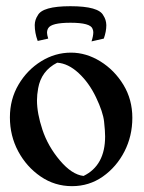

<svg xmlns="http://www.w3.org/2000/svg" viewBox="-20 -602 477 634"><path d="M212.4 -581.5Q306.2 -581.5 321.3 -550.8Q330.6 -537.1 331.1 -519Q331.1 -498 322.8 -474.6L282.2 -465.3Q288.1 -483.4 288.1 -495.6Q288.1 -501 285.6 -506.8Q278.8 -526.9 212.9 -526.9Q149.4 -526.9 139.2 -508.8Q135.3 -502.4 135.3 -493.7Q135.3 -487.3 139.2 -474.6L104.5 -466.8Q94.7 -493.2 94.7 -519.5Q95.2 -537.1 104.5 -550.8Q119.6 -581.5 212.4 -581.5ZM217.8 12.7Q160.6 12.7 114 -19.3Q67.4 -51.3 40 -102.5Q12.7 -153.8 12.7 -214.4Q12.7 -274.4 41.3 -322.8Q69.8 -371.1 116 -399.7Q162.1 -428.2 214.4 -428.2Q264.6 -428.2 311.3 -399.4Q357.9 -370.6 387.5 -322Q417 -273.4 417 -212.9Q417 -152.8 390.9 -101.8Q364.7 -50.8 319.6 -19Q274.4 12.7 217.8 12.7ZM255.9 -21Q327.1 -55.7 327.1 -151.4Q327.1 -168.9 323.7 -200.4Q320.3 -231.9 297.1 -280.5Q273.9 -329.1 239.5 -360.8Q205.1 -392.6 168.9 -395Q116.2 -368.2 106 -310.5Q102.1 -289.1 102.1 -270.5Q102.1 -228 120.1 -173.6Q138.2 -119.1 177.7 -72.3Q217.3 -25.4 255.9 -21Z"/></svg>

Font: Quaaykop
Style: Medium
Weight: 500
Designer: Tup Wanders
Foundry: Free font, DO NOT SELL
Version: Version 1.00;July 31, 2023;FontCreator 11.5.0.2430 64-bit